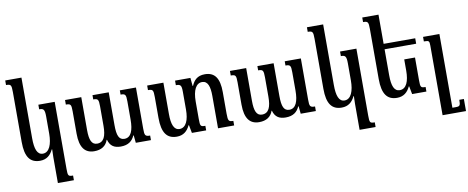

<svg xmlns="http://www.w3.org/2000/svg" viewBox="-79 -1130 4236 1736"><g transform="rotate(-10 2039.5 -262.0)"><path d="M332 236H479V193C435 193 431 188 431 122V-492H281V-450C320 -450 332 -442 332 -374V-217C332 -122 305 -49 245 -49C193 -49 173 -105 173 -204V-760H24V-718C68 -718 74 -711 74 -645V-186C74 -49 118 10 209 10C269 10 306 -22 330 -73H334C333 -51 332 -24 332 -2Z M1029 -492V-453C1072 -453 1079 -445 1079 -382V-215C1079 -116 1055 -53 995 -53C945 -53 927 -94 927 -191V-492H778V-453C821 -453 828 -445 828 -380V-202C828 -108 806 -53 744 -53C693 -53 675 -100 675 -191V-492H526V-450C570 -450 576 -443 576 -379V-174C576 -46 622 10 707 10C771 10 815 -17 834 -72H837C853 -14 890 10 950 10C1020 10 1057 -21 1078 -69H1082L1089 0H1228V-42C1182 -42 1177 -52 1177 -114V-492Z M1943 -116V-315C1943 -444 1900 -502 1810 -502C1741 -502 1709 -466 1688 -417H1684L1677 -492H1536V-450C1579 -450 1588 -441 1588 -380V-217C1588 -122 1561 -54 1501 -54C1449 -54 1429 -110 1429 -204V-492H1280V-450C1324 -450 1330 -443 1330 -377V-186C1330 -49 1374 10 1465 10C1525 10 1562 -22 1586 -73H1590L1604 0H1735V-42C1691 -42 1687 -47 1687 -113V-273C1687 -378 1719 -437 1774 -437C1827 -437 1844 -382 1844 -298V0H1992V-42C1950 -42 1943 -50 1943 -116Z M2543 -492V-453C2586 -453 2593 -445 2593 -382V-215C2593 -116 2569 -53 2509 -53C2459 -53 2441 -94 2441 -191V-492H2292V-453C2335 -453 2342 -445 2342 -380V-202C2342 -108 2320 -53 2258 -53C2207 -53 2189 -100 2189 -191V-492H2040V-450C2084 -450 2090 -443 2090 -379V-174C2090 -46 2136 10 2221 10C2285 10 2329 -17 2348 -72H2351C2367 -14 2404 10 2464 10C2534 10 2571 -21 2592 -69H2596L2603 0H2742V-42C2696 -42 2691 -52 2691 -114V-492Z M3102 236H3249V193C3205 193 3201 188 3201 122V-492H3051V-450C3090 -450 3102 -442 3102 -374V-217C3102 -122 3075 -49 3015 -49C2963 -49 2943 -105 2943 -204V-760H2794V-718C2838 -718 2844 -711 2844 -645V-186C2844 -49 2888 10 2979 10C3039 10 3076 -22 3100 -73H3104C3103 -51 3102 -24 3102 -2Z M3709 -321H3610V-217C3610 -122 3584 -54 3523 -54C3472 -54 3451 -105 3451 -204V-442H3741V-492H3451V-760H3302V-718C3346 -718 3352 -711 3352 -645V-186C3352 -49 3396 10 3487 10C3547 10 3584 -22 3608 -73H3612L3626 0H3757V-42C3713 -42 3709 -47 3709 -113Z M4079 125H4037C4037 179 4031 185 3994 185H3963V-492H3813V-450H3823C3859 -450 3864 -444 3864 -403V236H4079Z"/></g></svg>

Font: Noto Serif Armenian ExtraCondensed SemiBold
Style: Regular
Weight: 600
Width: 2
Designer: Monotype Design Team
Foundry: Monotype Imaging Inc.
Version: Version 2.008